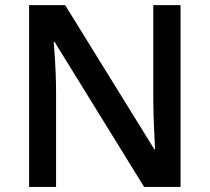

<svg xmlns="http://www.w3.org/2000/svg" viewBox="-20 -734 823 754"><path d="M689 0H545.9L194.8 -568.8H190.9L193.4 -537.1Q200.2 -446.3 200.2 -371.1V0H94.2V-713.9H235.8L585.9 -147.9H588.9Q587.9 -159.2 585 -229.7Q582 -300.3 582 -339.8V-713.9H689Z"/></svg>

Font: f1_31487          
Style: Regular
Weight: 600
Foundry: Ascender Corporation
Version: Version 1.10